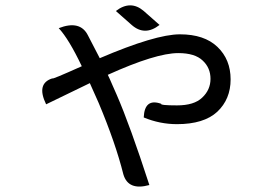

<svg xmlns="http://www.w3.org/2000/svg" viewBox="-20 -634 1040 716"><path d="M575 -541Q520 -498 471 -541L412 -593Q467 -635 516 -593L575 -541ZM285 -387Q237 -488 199 -529Q279 -560 308 -502L352 -417Q560 -506 651 -506Q742 -506 791 -459Q840 -412 840 -338Q840 -264 790 -217Q740 -171 640 -171Q576 -171 516 -196Q519 -269 581 -247Q577 -241 640 -241Q704 -241 734 -270Q765 -299 765 -340Q765 -381 736 -408Q707 -436 645 -436Q561 -436 382 -355Q389 -341 400 -315Q411 -290 415 -281Q465 -166 537 56Q458 78 440 16Q411 -100 348 -250L315 -324L152 -245Q114 -323 176 -342Q169 -335 285 -387Z"/></svg>

Font: Swei Toothpaste CJK TC
Style: Regular
Weight: 400
Version: Version 1.0